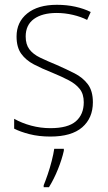

<svg xmlns="http://www.w3.org/2000/svg" viewBox="-20 -559 449 800"><path d="M367 -133Q367 -67 322.5 -28.5Q278 10 190 10Q142 10 103 0Q64 -10 39 -23V-64Q71 -46 110 -35.5Q149 -25 190 -25Q263 -25 296 -53.5Q329 -82 329 -133Q329 -167 312.5 -188Q296 -209 266.5 -224.5Q237 -240 198 -256Q155 -273 121.5 -290.5Q88 -308 68.5 -335Q49 -362 49 -407Q49 -467 93.5 -503Q138 -539 217 -539Q258 -539 294 -531Q330 -523 358 -509L343 -476Q318 -489 284 -497Q250 -505 216 -505Q156 -505 121.5 -480Q87 -455 87 -407Q87 -374 102.5 -353.5Q118 -333 147 -319Q176 -305 215 -289Q256 -271 290.5 -253.5Q325 -236 346 -208Q367 -180 367 -133ZM246 69Q238 105 221.5 146Q205 187 184 221H162V213Q169 196 178.5 168.5Q188 141 195.5 111.5Q203 82 206 61H246Z"/></svg>

Font: Noto Sans Georgian SemiCondensed ExtraLight
Style: Regular
Weight: 200
Width: 4
Designer: Monotype Design Team, Akaki Razmadze
Foundry: Google LLC
Version: Version 2.005; ttfautohint (v1.8.4.7-5d5b)